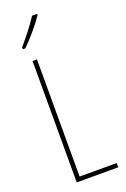

<svg xmlns="http://www.w3.org/2000/svg" viewBox="-178 -1005 697 1061"><g transform="rotate(-20 170.5 -475.0)"><path d="M191 -943V-950H161C127 -898 95 -858 50 -805V-793H64C103 -830 158 -894 191 -943ZM78 0H322V-25H104V-714H78Z"/></g></svg>

Font: Noto Sans Tamil ExtraCondensed Thin
Style: Regular
Weight: 100
Width: 2
Designer: Jelle Bosma - Monotype Design Team
Foundry: Monotype Imaging Inc.
Version: Version 2.004